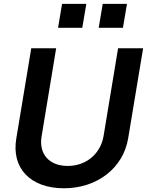

<svg xmlns="http://www.w3.org/2000/svg" viewBox="-20 -982 775 1013"><path d="M414.1 -835.2 435.4 -961.6H307.5L286.2 -835.2ZM628.6 -835.2 649.9 -961.6H522L500.7 -835.2ZM526.3 -263.5C510.7 -172.2 436.4 -106.5 337.4 -106.5C236.5 -106.5 183.9 -172.2 199.6 -263.5L276.3 -727.3H144.9L66.1 -252.1C39.4 -95.9 138.5 11 317.5 11.4C494 11 630 -95.9 656.2 -252.1L735.1 -727.3H603Z"/></svg>

Font: Riot Sans 2.0
Style: Bold Italic
Weight: 600
Italic angle: -9.39999°
Designer: Rasmus Andersson
Foundry: rsms
Version: Version 3.006;hotconv 1.0.109;makeotfexe 2.5.65596